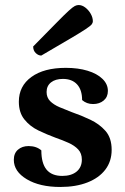

<svg xmlns="http://www.w3.org/2000/svg" viewBox="-20 -732 499 764"><path d="M219.9 12Q137.9 12 86.5 -18.8Q35 -49.6 35 -95.9Q35 -122.1 51.5 -136.4Q68 -150.8 93.7 -150.8Q124.8 -150.8 144.5 -133.6Q144.5 -82.4 165.1 -57.2Q185.8 -32 227.9 -32Q263.8 -32 284.8 -49.2Q305.7 -66.5 305.7 -97Q305.7 -121.7 291.1 -137.4Q276.4 -153 252.7 -163.6Q228.9 -174.3 201.2 -183.9Q167.4 -196.4 133.4 -212.6Q99.5 -228.8 77.3 -256.4Q55 -283.9 55 -327.3Q55 -389.5 104.9 -425.7Q154.7 -462 241.8 -462Q291 -462 328.6 -450.5Q366.2 -439.1 387.7 -418.2Q409.3 -397.4 409.3 -370.1Q409.3 -346.2 392.6 -332.1Q375.9 -318 350.2 -318Q324.8 -318 306.7 -333.9Q306.7 -374.5 286.6 -396.3Q266.6 -418 230.2 -418Q200.4 -418 182.9 -404.1Q165.4 -390.1 165.4 -365.9Q165.4 -344 179.4 -329.7Q193.5 -315.5 216.6 -305.6Q239.7 -295.7 266.2 -285.6Q302.6 -273.1 339.1 -255.8Q375.6 -238.6 400 -210.8Q424.3 -182.9 424.3 -135.8Q424.3 -90.1 399.1 -57Q373.8 -23.9 327.9 -6Q281.9 12 219.9 12ZM144.3 -510.9Q132.7 -510.9 122.3 -520.8Q112 -530.7 112 -547.1Q170.6 -606.5 203.6 -640.2Q236.6 -673.9 253.2 -689Q269.8 -704.1 277.6 -708Q285.5 -712 292.8 -712Q306.4 -712 319.5 -702Q332.5 -692.1 341 -677.1Q349.5 -662.1 349.5 -647.1Q349.5 -641.2 344.8 -635Q340.1 -628.9 321.1 -616.2Q302.1 -603.5 260.3 -578.9Q218.5 -554.3 144.3 -510.9Z"/></svg>

Font: Pitagon Serif
Style: Regular
Weight: 400
Designer: Travis Tran
Foundry: Pitagon
Version: Version 1.000;gftools[0.9.26]